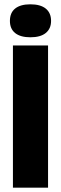

<svg xmlns="http://www.w3.org/2000/svg" viewBox="-20 -871 283 891"><path d="M40 0V-660H203V0ZM121 -698Q75 -698 50.5 -717.5Q26 -737 26 -774Q26 -812 50.5 -831.5Q75 -851 121 -851Q168 -851 192.5 -831Q217 -811 217 -774Q217 -738 192.5 -718Q168 -698 121 -698Z"/></svg>

Font: Bricolage Grotesque 96pt ExtraBold
Style: Regular
Weight: 800
Designer: Mathieu Triay
Foundry: Atelier Triay
Version: Version 1.001;gftools[0.9.33.dev8+g029e19f]